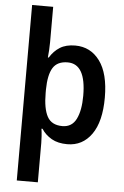

<svg xmlns="http://www.w3.org/2000/svg" viewBox="-64 -856 703 1090"><g transform="rotate(5 287.5 -311.0)"><path d="M531 -323Q531 -186 479.5 -113.5Q428 -41 341 -41Q288 -41 252 -61.5Q216 -82 194 -116H188Q191 -97 192.5 -73.5Q194 -50 194 -35V189H74V-811H194V-610Q194 -590 192.5 -564.5Q191 -539 189 -522H194Q217 -560 251.5 -581.5Q286 -603 338 -603Q426 -603 478.5 -531.5Q531 -460 531 -323ZM408 -323Q408 -504 304 -504Q245 -504 220 -464Q195 -424 194 -339V-320Q194 -231 218.5 -186Q243 -141 305 -141Q359 -141 383.5 -190Q408 -239 408 -323Z"/></g></svg>

Font: Noto Sans Tamil UI SemiCondensed SemiBold
Style: Regular
Weight: 600
Width: 4
Designer: Jelle Bosma - Monotype Design Team
Foundry: Monotype Imaging Inc.
Version: Version 2.004; ttfautohint (v1.8.4.7-5d5b)